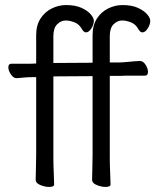

<svg xmlns="http://www.w3.org/2000/svg" viewBox="-20 -728 628 759"><path d="M346 -427 191 -426V-105Q191 -74 192.5 -45Q194 -16 194 1Q194 11 174 11Q158 11 139.5 3.5Q121 -4 121 -17Q121 -29 122 -59.5Q123 -90 123 -116V-423H110Q88 -423 75.5 -421.5Q63 -420 46 -419H45Q33 -419 23 -434Q13 -449 13 -462Q13 -476 25 -476H99L123 -477V-589Q123 -628 140 -654.5Q157 -681 184.5 -694.5Q212 -708 241 -708Q278 -708 302 -697Q326 -686 338.5 -671.5Q351 -657 351 -646Q351 -631 341 -615.5Q331 -600 320 -600Q312 -600 305 -611Q294 -632 275 -639.5Q256 -647 240 -647Q221 -647 206 -632Q191 -617 191 -585V-479L346 -480V-589Q346 -628 363 -654.5Q380 -681 407.5 -694.5Q435 -708 464 -708Q501 -708 525 -697Q549 -686 561.5 -671.5Q574 -657 574 -646Q574 -631 564 -615.5Q554 -600 543 -600Q535 -600 528 -611Q517 -632 498 -639.5Q479 -647 463 -647Q444 -647 429 -632Q414 -617 414 -585V-481H446Q458 -481 475.5 -482.5Q493 -484 509 -485.5Q525 -487 532 -487H533Q546 -487 555.5 -472Q565 -457 565 -444Q565 -429 553 -429Q546 -429 528 -429Q510 -429 490 -429Q470 -429 457 -428H414V-105Q414 -74 415.5 -45Q417 -16 417 1Q417 11 397 11Q381 11 362.5 3.5Q344 -4 344 -17Q344 -29 345 -59.5Q346 -90 346 -116Z"/></svg>

Font: QiushuiShotai Bright
Style: Regular
Weight: 400
Designer: Christian Thalmann (Catharsis Fonts)
Version: Version 1.250;